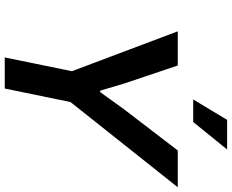

<svg xmlns="http://www.w3.org/2000/svg" viewBox="-104 -873 977 809"><g transform="rotate(90 384.5 -468.5)"><path d="M280 -283 112 -729H256L332 -503L362 -402H368L440 -502L614 -729H769L410 -277L353 0H222ZM485 -937H610L494 -794H399Z"/></g></svg>

Font: Mona Sans SemiBold
Style: Italic
Weight: 600
Italic angle: -11.7°
Designer: Deni Anggara
Foundry: GitHub
Version: Version 2.000